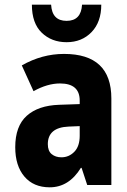

<svg xmlns="http://www.w3.org/2000/svg" viewBox="-20 -789 540 819"><path d="M412 -769H330Q326 -700 264 -700Q202 -700 198 -769H116Q116 -690 158 -649.5Q200 -609 264 -609Q329 -609 370.5 -652Q412 -695 412 -769ZM184 -174Q184 -245 272 -249L320 -251V-210Q320 -165 297 -141.5Q274 -118 242 -118Q217 -118 200.5 -131.5Q184 -145 184 -174ZM325 -73H328L352 0H455V-369Q455 -559 253 -559Q159 -559 73 -510L123 -400Q182 -433 236 -433Q320 -433 320 -360V-345L232 -342Q143 -339 94 -295Q45 -251 45 -161Q45 -82 84 -36Q123 10 192 10Q274 10 325 -73Z"/></svg>

Font: Noto Sans Mono UI Condensed ExtraBold
Style: Regular
Weight: 800
Width: 3
Designer: Monotype Design team
Foundry: Monotype Imaging Inc.
Version: 1.000